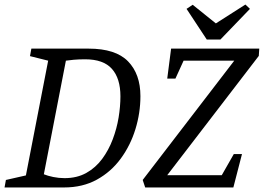

<svg xmlns="http://www.w3.org/2000/svg" viewBox="-28 -825 1161 845"><path d="M-8 0 -2 -33 86 -53 184 -558 104 -578 110 -611H362Q481 -611 535.5 -555Q590 -499 590 -402Q590 -328 568 -256.5Q546 -185 503.5 -127Q461 -69 398.5 -34.5Q336 0 254 0ZM256 -41Q311 -41 352 -64Q393 -87 421.5 -125.5Q450 -164 468 -211.5Q486 -259 494 -308Q502 -357 502 -401Q502 -480 464.5 -522Q427 -564 347 -564Q318 -564 296.5 -562Q275 -560 262 -558L165 -58Q182 -51 206.5 -46Q231 -41 256 -41ZM611 0 600 -33 1003 -558H780L744 -479H708L725 -611H1113L1111 -579L708 -54H948L1001 -147H1037L999 0ZM882 -651 793 -786 820 -804 922 -722 1052 -805 1072 -786 942 -651Z"/></svg>

Font: Manuale
Style: Italic
Weight: 400
Italic angle: -11°
Designer: Eduardo Tunni / Pablo Cosgaya
Foundry: Eduardo Tunni / Pablo Cosgaya
Version: Version 1.002